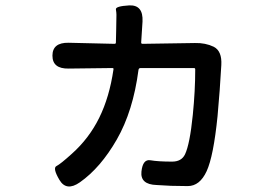

<svg xmlns="http://www.w3.org/2000/svg" viewBox="-20 -636 1040 714"><path d="M277 42Q227 77 201 33Q175 -11 190 -18.5Q205 -26 247 -64Q311 -121 349 -198Q387 -275 402 -378Q403 -383 398 -383L235 -381Q175 -380 175 -429Q175 -478 235 -477L406 -473Q411 -473 411 -478L412 -521Q413 -551 413 -581Q413 -589 411 -601Q409 -613 461 -616Q513 -618 510 -556L505 -478Q505 -473 510 -473L705 -476Q744 -477 775 -462Q806 -446 803 -394Q798 -302 789 -204Q774 -55 748.5 0.5Q723 56 678 56Q647 56 616 55L562 52Q501 50 506 2Q511 -45 539.5 -40Q568 -35 620 -35Q655 -35 668 -62Q686 -100 697 -209Q706 -298 706 -378Q706 -383 701 -383H503Q496 -383 495 -376Q475 -223 414.5 -117.5Q354 -12 277 42Z"/></svg>

Font: Resource Han Rounded CN Medium
Style: Regular
Weight: 500
Designer: Cyano Hao (round all glyphs); Ryoko NISHIZUKA 西塚涼子 (kana, bopomofo & ideographs); Paul D. Hunt (Latin, Greek & Cyrillic)
Foundry: Cyano Hao
Version: 0.990